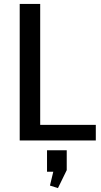

<svg xmlns="http://www.w3.org/2000/svg" viewBox="-20 -720 519 984"><path d="M162 -80H471V0H81V-700H186V-18ZM322 50V152L277 244L236 231L268 98L311 160H221V50Z"/></svg>

Font: Pathway Extreme Medium
Style: Regular
Weight: 500
Designer: Eduardo Rodriguez Tunni
Foundry: Eduardo Rodriguez Tunni
Version: Version 1.001;gftools[0.9.26]